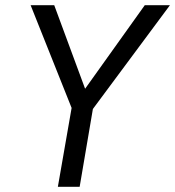

<svg xmlns="http://www.w3.org/2000/svg" viewBox="-20 -720 675 740"><path d="M538 -700H635L338 -300L287 0H203L256 -304L98 -700H189L308 -378Z"/></svg>

Font: Von Book
Style: Italic
Weight: 400
Version: Version 4.000; ttfautohint (v1.8.4.7-5d5b)